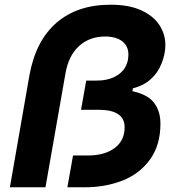

<svg xmlns="http://www.w3.org/2000/svg" viewBox="-20 -795 734 815"><path d="M105 -476Q132 -623 220.5 -699Q309 -775 449 -775Q528 -775 580 -751Q632 -727 657 -688Q682 -649 682 -604Q682 -566 666 -526Q650 -486 623 -462Q594 -433 544 -420L542 -408Q589 -398 617 -376Q661 -339 661 -270Q661 -180 617.5 -119Q574 -58 501 -29Q428 0 339 0H266L290 -135H353Q424 -135 466.5 -166.5Q509 -198 509 -255Q509 -329 398 -329H324L346 -453H391Q451 -453 488 -482.5Q525 -512 525 -564Q525 -599 499 -619.5Q473 -640 426 -640Q360 -640 315.5 -599.5Q271 -559 258 -484L173 0H22Z"/></svg>

Font: Open Sauce Sans ExBold Italic
Style: Regular
Weight: 800
Italic angle: -10°
Designer: Alfredo Marco Pradil
Foundry: Creative Sauce Fz LLC
Version: Version 1.477